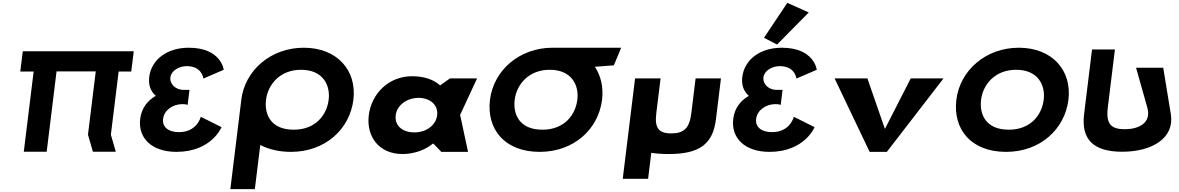

<svg xmlns="http://www.w3.org/2000/svg" viewBox="-20 -1060 8231 1340"><path d="M374.7 -561.9H648.3L594 -120L628.4 -0.9H788.2L753.8 -120L808 -561H896.1L913.4 -702H825.3L825.3 -702.1H665.5H391.9H232.1L232.1 -702H139L121.6 -561H214.8L146 -0.9H305.8Z M1399.6 -511.8C1399.6 -511.8 1390.7 -598.5 1283.7 -598.5C1229.2 -598.5 1174.9 -566.2 1169.3 -521.2C1163.1 -470.2 1208.9 -432.8 1260.3 -432.8H1302.5L1289.6 -328.2C1289.6 -328.2 1273.8 -333.3 1253.2 -333.3C1185.3 -333.3 1125.6 -290.8 1118.2 -230.5C1110.9 -171 1158.2 -137.8 1229.2 -137.8C1356.8 -137.8 1381.2 -244.9 1381.2 -244.9L1526.1 -172.7C1526.1 -172.7 1457.3 -0.1 1211.3 -0.1C1039.8 -0.1 941.9 -96.2 958.4 -230.5C967.5 -304.4 1008.9 -358 1067.4 -391.1C1032.8 -420.9 1014.4 -465.1 1021.5 -522.9C1036.1 -641.9 1143.4 -726.9 1297.4 -726.9C1524.4 -726.9 1541.3 -573 1541.3 -573Z M1836.7 -363.9C1849.5 -468.5 1932.3 -573 2081.4 -573C2231.6 -573 2286.6 -468.5 2273.8 -363.9C2261 -259.4 2184.4 -154.8 2030.1 -154.8C1871.7 -154.8 1823.9 -259.4 1836.7 -363.9ZM1664 -363.9C1663.5 -359.8 1663.1 -355.7 1662.7 -351.7L1587.6 260H1758.6L1796.4 -48.1C1855.5 -17.5 1928.2 -0.1 2011.1 -0.1C2250.4 -0.1 2421.2 -159.1 2446.4 -363.9C2471.5 -568.8 2332.8 -726.9 2100.3 -726.9C1869.2 -726.9 1689.2 -568.8 1664 -363.9Z M2553.8 -256C2535.4 -106 2625.5 15 2789.6 15C2874.3 15 2950.7 -16 3001.9 -58H3004.3L3060.1 0H3246.6L3191.3 -258L3309.6 -513H3120.6L3051.7 -464C3005.9 -505 2939.8 -528 2856.3 -528C2692.2 -528 2572.2 -406 2553.8 -256ZM2741.8 -256C2750.5 -327 2820.8 -377 2901.9 -377C2981.7 -377 3039.7 -327 3031 -256C3022.4 -186 2955.8 -136 2872.3 -136C2785.2 -136 2733.2 -186 2741.8 -256Z M3572.2 -363.9C3585 -468.4 3667.6 -572.8 3816.4 -573L3816.4 -573L3816.8 -573H3817C3967.1 -573 4022.2 -468.5 4009.3 -363.9C3996.5 -259.4 3919.9 -154.8 3765.6 -154.8C3607.2 -154.8 3559.4 -259.4 3572.2 -363.9ZM3835.4 -727 3835.3 -726.9C3604.6 -726.6 3424.8 -568.6 3399.7 -363.9C3374.5 -159.1 3501.2 -0.1 3746.6 -0.1C3985.9 -0.1 4156.7 -159.1 4181.9 -363.9C4192.7 -452.3 4173.1 -531.9 4131.6 -594L4264.2 -604L4315.3 -727Z M4590.3 -513H4412.3L4326.2 188H4503.2L4525.5 6.6C4560.8 12.3 4601.5 15 4647.7 15C4860.9 15 4955.3 -54 4976.5 -226L5011.7 -513H4834.7L4804.7 -269C4792.3 -168 4754.9 -129 4665.3 -129C4575.8 -129 4547.9 -168 4560.3 -269Z M5312 -796.2 5403.3 -749.1 5624.3 -973 5474.8 -1040.2ZM5538.6 -511.8C5538.6 -511.8 5529.7 -598.5 5422.7 -598.5C5368.2 -598.5 5313.9 -566.2 5308.3 -521.2C5302.1 -470.2 5347.9 -432.8 5399.3 -432.8H5441.5L5428.6 -328.2C5428.6 -328.2 5412.8 -333.3 5392.2 -333.3C5324.3 -333.3 5264.6 -290.8 5257.2 -230.5C5249.9 -171 5297.2 -137.8 5368.2 -137.8C5495.8 -137.8 5520.2 -244.9 5520.2 -244.9L5665.1 -172.7C5665.1 -172.7 5596.3 -0.1 5350.3 -0.1C5178.8 -0.1 5080.9 -96.2 5097.4 -230.5C5106.5 -304.4 5147.9 -358 5206.4 -391.1C5171.8 -420.9 5153.4 -465.1 5160.5 -522.9C5175.1 -641.9 5282.5 -726.9 5436.4 -726.9C5663.4 -726.9 5680.3 -573 5680.3 -573Z M6033.7 -513H5804.8L6049.4 0H6169.4L6565.1 -513H6336.2L6156 -160Z M6654.6 -363.9C6629.4 -159.1 6756.1 -0.1 7001.5 -0.1C7240.8 -0.1 7411.6 -159.1 7436.8 -363.9C7461.9 -568.8 7323.3 -726.9 7090.8 -726.9C6859.8 -726.9 6679.7 -568.8 6654.6 -363.9ZM6827.1 -363.9C6840 -468.5 6922.7 -573 7071.9 -573C7222 -573 7277.1 -468.5 7264.2 -363.9C7251.4 -259.4 7174.8 -154.8 7020.5 -154.8C6862.1 -154.8 6814.3 -259.4 6827.1 -363.9Z M8098.3 -587.5H7908.7L7987.2 -309.5C8018 -200.5 7925.4 -158.2 7830.8 -158.2C7736.2 -158.2 7697.1 -192.2 7711.5 -309.5L7761.3 -715H7601.5L7546 -262.8C7524.7 -89.4 7609.1 -1 7811.5 -1C8024.2 -1 8178.4 -98.6 8151.5 -262.8Z"/></svg>

Font: Hussar
Style: BdSuprExtOblOne
Weight: 700
Foundry: Cannot Into Space Fonts
Version: Version 2.00